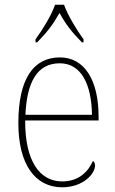

<svg xmlns="http://www.w3.org/2000/svg" viewBox="-20 -786 489 816"><path d="M131 -619V-606H138C183 -652 205 -682 233 -731C260 -682 283 -652 328 -606H335V-619C307 -657 268 -721 252 -766H214C199 -721 159 -657 131 -619ZM244 10C335 10 384 -49 384 -82C384 -93 380 -98 375 -102C354 -55 314 -15 244 -15C149 -15 86 -101 87 -274H399V-290C399 -447 338 -542 235 -542C122 -542 58 -451 58 -262C58 -87 130 10 244 10ZM371 -298H88C94 -432 135 -517 234 -517C325 -517 369 -428 371 -298Z"/></svg>

Font: Noto Serif Armenian SemiCondensed Thin
Style: Regular
Weight: 100
Width: 4
Designer: Monotype Design Team
Foundry: Monotype Imaging Inc.
Version: Version 2.008